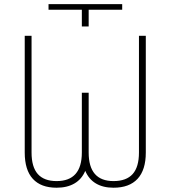

<svg xmlns="http://www.w3.org/2000/svg" viewBox="-20 -876 804 906"><path d="M209 -830.1V-856.4H556.6V-830.1H398.4V-751H366.2V-830.1ZM398.4 -438.5V-156.2Q398.4 -21.5 515.6 -21.5Q576.2 -21.5 606 -54.7Q635.7 -87.9 635.7 -156.2V-707H668V-156.2Q668 -74.2 629.2 -32.2Q590.3 9.8 515.6 9.8Q466.3 9.8 432.6 -10.3Q398.9 -30.3 382.3 -69.8Q365.7 -30.3 331.3 -10.3Q296.9 9.8 247.1 9.8Q173.3 9.8 135 -32Q96.7 -73.7 96.7 -156.2V-707H128.9V-156.2Q128.9 -87.9 158.4 -54.7Q188 -21.5 247.1 -21.5Q366.2 -21.5 366.2 -156.2V-438.5Z"/></svg>

Font: Pretendard Thin
Style: Regular
Weight: 100
Designer: Base glyphs from Inter by Rasmus Andersson; Hangeul glyphs from Noto Sans CJK(Source Han Sans) by Jang Soo-young and Kan
Foundry: Kil Hyung-jin
Version: Version 1.309